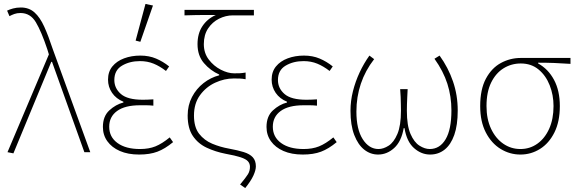

<svg xmlns="http://www.w3.org/2000/svg" viewBox="-20 -772 2926 974"><path d="M48 6 18 0 228 -496 220 -522Q190 -612 162 -659Q134 -706 84 -706Q66 -706 52.5 -701Q39 -696 28 -690L16 -718Q28 -724 46 -729Q64 -734 86 -734Q127 -734 155 -709Q183 -684 204.5 -636.5Q226 -589 248 -522L438 0H408L244 -458H240Z M686 12Q629 12 588 -6Q547 -24 524.5 -55.5Q502 -87 502 -128Q502 -182 534.5 -212Q567 -242 606 -252V-256Q569 -271 548.5 -301Q528 -331 528 -368Q528 -408 550 -435Q572 -462 609.5 -476Q647 -490 692 -490Q736 -490 771.5 -475Q807 -460 838 -435L822 -412Q791 -436 759.5 -449Q728 -462 690 -462Q638 -462 599 -439Q560 -416 560 -366Q560 -324 593.5 -295Q627 -266 704 -266Q718 -266 728.5 -266.5Q739 -267 758 -268V-236Q737 -238 722 -238Q707 -238 690 -238Q614 -238 574 -209Q534 -180 534 -129Q534 -77 576 -46.5Q618 -16 690 -16Q735 -16 768.5 -29.5Q802 -43 841 -75L858 -51Q817 -17 778.5 -2.5Q740 12 686 12ZM692 -560 668 -566 718 -752 756 -744Z M1224 182 1198 164Q1228 128 1238 111.5Q1248 95 1248 74Q1248 58 1238 46.5Q1228 35 1201 26Q1174 17 1124 8Q1073 -2 1029 -22.5Q985 -43 958.5 -82Q932 -121 932 -186Q932 -238 954 -280Q976 -322 1012.5 -350.5Q1049 -379 1092 -390V-394Q1047 -414 1014.5 -452Q982 -490 982 -548Q982 -602 1007 -639.5Q1032 -677 1075 -696Q1043 -696 1019 -696Q995 -696 972 -695.5Q949 -695 916 -694V-722H1268V-694H1161Q1125 -694 1091 -677Q1057 -660 1035.5 -627.5Q1014 -595 1014 -548Q1014 -503 1039 -470Q1064 -437 1100 -418.5Q1136 -400 1168 -400Q1186 -400 1197 -400.5Q1208 -401 1226 -404V-370Q1210 -373 1197 -373.5Q1184 -374 1166 -374Q1118 -374 1071.5 -352.5Q1025 -331 994.5 -289Q964 -247 964 -186Q964 -127 990 -93.5Q1016 -60 1056.5 -43Q1097 -26 1142 -18Q1186 -10 1216.5 -0.5Q1247 9 1262.5 26Q1278 43 1278 72Q1278 91 1265.5 118.5Q1253 146 1224 182Z M1516 12Q1459 12 1418 -6Q1377 -24 1354.5 -55.5Q1332 -87 1332 -128Q1332 -182 1364.5 -212Q1397 -242 1436 -252V-256Q1399 -271 1378.5 -301Q1358 -331 1358 -368Q1358 -408 1380 -435Q1402 -462 1439.5 -476Q1477 -490 1522 -490Q1566 -490 1601.5 -475Q1637 -460 1668 -435L1652 -412Q1621 -436 1589.5 -449Q1558 -462 1520 -462Q1468 -462 1429 -439Q1390 -416 1390 -366Q1390 -324 1423.5 -295Q1457 -266 1534 -266Q1548 -266 1558.5 -266.5Q1569 -267 1588 -268V-236Q1567 -238 1552 -238Q1537 -238 1520 -238Q1444 -238 1404 -209Q1364 -180 1364 -129Q1364 -77 1406 -46.5Q1448 -16 1520 -16Q1565 -16 1598.5 -29.5Q1632 -43 1671 -75L1688 -51Q1647 -17 1608.5 -2.5Q1570 12 1516 12Z M1898 12Q1859 12 1827.5 -13Q1796 -38 1777 -87.5Q1758 -137 1758 -210Q1758 -260 1770.5 -309.5Q1783 -359 1804.5 -405Q1826 -451 1854 -490L1878 -472Q1833 -414 1810.5 -347Q1788 -280 1788 -206Q1788 -116 1820 -66Q1852 -16 1900 -16Q1925 -16 1951.5 -33Q1978 -50 1996 -92.5Q2014 -135 2014 -210Q2014 -225 2013.5 -242.5Q2013 -260 2012.5 -280Q2012 -300 2010 -320H2048Q2047 -300 2046 -280Q2045 -260 2044.5 -242.5Q2044 -225 2044 -210Q2044 -135 2062.5 -92.5Q2081 -50 2108 -33Q2135 -16 2160 -16Q2211 -16 2240.5 -65.5Q2270 -115 2270 -212Q2270 -283 2249.5 -347Q2229 -411 2184 -474L2210 -490Q2254 -429 2278 -359Q2302 -289 2302 -212Q2302 -137 2284.5 -87.5Q2267 -38 2235.5 -13Q2204 12 2162 12Q2117 12 2080 -21Q2043 -54 2032 -122H2028Q2016 -54 1979.5 -21Q1943 12 1898 12Z M2620 12Q2566 12 2519.5 -16.5Q2473 -45 2444.5 -100Q2416 -155 2416 -234Q2416 -319 2445 -373Q2474 -427 2521 -452.5Q2568 -478 2622 -478H2874V-448Q2832 -451 2792 -452.5Q2752 -454 2710 -454V-450Q2761 -422 2790.5 -367Q2820 -312 2820 -234Q2820 -155 2792.5 -100Q2765 -45 2719.5 -16.5Q2674 12 2620 12ZM2620 -16Q2668 -16 2706 -43Q2744 -70 2766 -119Q2788 -168 2788 -234Q2788 -290 2768.5 -339.5Q2749 -389 2712 -419.5Q2675 -450 2622 -450Q2574 -450 2534.5 -425.5Q2495 -401 2471.5 -353Q2448 -305 2448 -234Q2448 -168 2471 -119Q2494 -70 2533 -43Q2572 -16 2620 -16Z"/></svg>

Font: Source Sans Variable
Style: Regular
Weight: 200
Designer: Paul D. Hunt
Foundry: Adobe Systems Incorporated
Version: Version 3.006;hotconv 1.0.111;makeotfexe 2.5.65597